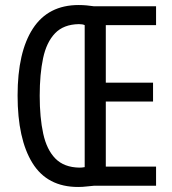

<svg xmlns="http://www.w3.org/2000/svg" viewBox="-20 -739 686 764"><path d="M293 -719Q310 -719 325 -717.5Q340 -716 354 -714H601V-639H401V-410H589V-335H401V-76H601V0H355Q340 1 324.5 3Q309 5 291 5Q168 5 109 -90.5Q50 -186 50 -359Q50 -532 111 -625.5Q172 -719 293 -719ZM294 -643Q233 -642 199 -606.5Q165 -571 151.5 -507.5Q138 -444 138 -358Q138 -271 152 -207Q166 -143 200.5 -108Q235 -73 296 -72Q307 -72 317 -74V-639Q309 -643 294 -643Z"/></svg>

Font: Noto Sans Malayalam ExtraCondensed
Style: Regular
Weight: 400
Width: 2
Designer: Jelle Bosma - Monotype Design Team
Foundry: Monotype Imaging Inc.
Version: Version 2.104; ttfautohint (v1.8.4.7-5d5b)